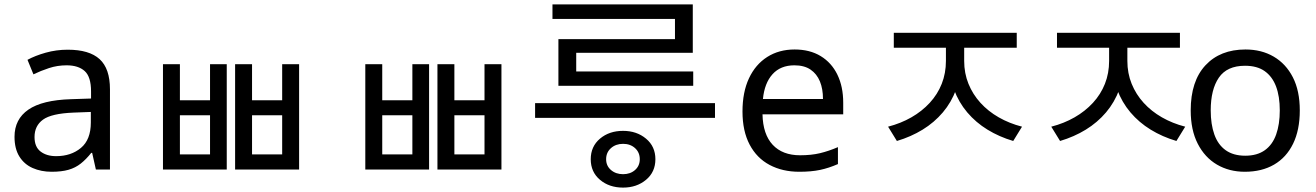

<svg xmlns="http://www.w3.org/2000/svg" viewBox="-20 -771 5984 873"><path d="M288 -545Q386 -545 433 -502Q480 -459 480 -365V0H416L399 -76H395Q372 -47 347.5 -27.5Q323 -8 291.5 1Q260 10 215 10Q167 10 128.5 -7Q90 -24 68 -59.5Q46 -95 46 -149Q46 -229 109 -272.5Q172 -316 303 -320L394 -323V-355Q394 -422 365 -448Q336 -474 283 -474Q241 -474 203 -461.5Q165 -449 132 -433L105 -499Q140 -518 188 -531.5Q236 -545 288 -545ZM314 -259Q214 -255 175.5 -227Q137 -199 137 -148Q137 -103 164.5 -82Q192 -61 235 -61Q303 -61 348 -98.5Q393 -136 393 -214V-262Z M721 -479H798V-315H935V-479H1011V0H721ZM798 -247V-69H935V-247ZM1049 -479H1126V-315H1263V-479H1340V0H1049ZM1126 -247V-69H1263V-247Z M1641 -479H1718V-315H1855V-479H1931V0H1641ZM1718 -247V-69H1855V-247ZM1969 -479H2046V-315H2183V-479H2260V0H1969ZM2046 -247V-69H2183V-247Z M2813 82Q2750 82 2708 46.5Q2666 11 2666 -47Q2666 -105 2708 -140.5Q2750 -176 2813 -176Q2875 -176 2917.5 -140.5Q2960 -105 2960 -47Q2960 11 2917.5 46.5Q2875 82 2813 82ZM2813 21Q2846 21 2867.5 2Q2889 -17 2889 -47Q2889 -78 2867.5 -97.5Q2846 -117 2813 -117Q2780 -117 2758 -97.5Q2736 -78 2736 -47Q2736 -17 2758 2Q2780 21 2813 21ZM3231 -235H2413V-302H3231ZM3132 -381H2519V-593H3049V-707H3130V-531H2600V-446H3132ZM3130 -685H2492V-751H3130Z M3593 -546Q3662 -546 3711.5 -516Q3761 -486 3787.5 -431.5Q3814 -377 3814 -304V-251H3447Q3449 -160 3493.5 -112.5Q3538 -65 3618 -65Q3669 -65 3708.5 -74.5Q3748 -84 3790 -102V-25Q3749 -7 3709 1.5Q3669 10 3614 10Q3538 10 3479.5 -21Q3421 -52 3388.5 -113.5Q3356 -175 3356 -264Q3356 -352 3385.5 -415Q3415 -478 3468.5 -512Q3522 -546 3593 -546ZM3592 -474Q3529 -474 3492.5 -433.5Q3456 -393 3449 -321H3722Q3722 -367 3708 -401Q3694 -435 3665.5 -454.5Q3637 -474 3592 -474Z M4281 -604H4349V-494Q4349 -423 4327.5 -364.5Q4306 -306 4267 -260Q4228 -214 4175 -181.5Q4122 -149 4058 -130L4018 -195Q4076 -210 4124 -237.5Q4172 -265 4207.5 -303.5Q4243 -342 4262 -390Q4281 -438 4281 -494ZM4296 -604H4364V-494Q4364 -438 4383.5 -390Q4403 -342 4438 -303.5Q4473 -265 4521 -237.5Q4569 -210 4627 -195L4587 -130Q4523 -149 4470 -181.5Q4417 -214 4378 -260Q4339 -306 4317.5 -364.5Q4296 -423 4296 -494ZM4044 -622H4603V-554H4044Z M5023 -604H5091V-494Q5091 -423 5069.5 -364.5Q5048 -306 5009 -260Q4970 -214 4917 -181.5Q4864 -149 4800 -130L4760 -195Q4818 -210 4866 -237.5Q4914 -265 4949.5 -303.5Q4985 -342 5004 -390Q5023 -438 5023 -494ZM5038 -604H5106V-494Q5106 -438 5125.5 -390Q5145 -342 5180 -303.5Q5215 -265 5263 -237.5Q5311 -210 5369 -195L5329 -130Q5265 -149 5212 -181.5Q5159 -214 5120 -260Q5081 -306 5059.5 -364.5Q5038 -423 5038 -494ZM4786 -622H5345V-554H4786Z M5890 -269Q5890 -180 5859.5 -117.5Q5829 -55 5773 -22.5Q5717 10 5640 10Q5569 10 5513.5 -22.5Q5458 -55 5426 -117.5Q5394 -180 5394 -269Q5394 -402 5461 -474Q5528 -546 5643 -546Q5716 -546 5771.5 -513.5Q5827 -481 5858.5 -419.5Q5890 -358 5890 -269ZM5485 -269Q5485 -206 5501.5 -159.5Q5518 -113 5553 -88Q5588 -63 5642 -63Q5696 -63 5731 -88Q5766 -113 5782.5 -159.5Q5799 -206 5799 -269Q5799 -333 5782 -378Q5765 -423 5730.5 -447.5Q5696 -472 5641 -472Q5559 -472 5522 -418Q5485 -364 5485 -269Z"/></svg>

Font: korean25
Style: Book
Weight: 400
Designer: Jelle Bosma - Monotype Design Team
Foundry: Monotype Imaging Inc.
Version: Version 2.003